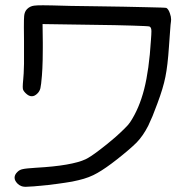

<svg xmlns="http://www.w3.org/2000/svg" viewBox="-20 -719 716 738"><path d="M47.9 -12.7Q36.1 -24.4 36.1 -35.6Q36.1 -36.1 36.1 -36.6Q36.1 -47.9 47.4 -58.6Q55.2 -66.4 66.9 -68.8Q79.1 -71.8 117.7 -74.2Q188 -78.1 235.4 -86.4Q283.2 -94.7 309.1 -106.9Q326.7 -115.2 359.4 -140.1Q392.1 -164.6 422.4 -190.9Q442.4 -208.5 458 -224.1Q474.1 -239.7 480 -249Q515.1 -301.8 534.2 -376.5Q553.2 -451.2 560.1 -564Q562 -587.9 562 -599.1Q562 -603.5 561.5 -606Q560.1 -614.7 554.2 -617.2Q550.3 -618.7 488.8 -620.6Q426.8 -622.6 344.2 -623.5Q344.2 -623.5 143.6 -626.5Q144 -602.5 144.5 -555.2Q144.5 -545.4 144.5 -534.7Q144.5 -513.2 144 -488.8Q143.1 -451.2 141.1 -428.2Q138.2 -392.1 135.3 -379.9Q132.3 -368.2 124.5 -360.4Q113.3 -348.6 101.6 -349.1Q90.3 -349.1 78.1 -361.3Q68.8 -370.6 67.9 -377.9Q67.4 -380.4 67.4 -385.3Q67.4 -395 69.3 -414.1Q71.3 -430.2 72.3 -473.6Q72.3 -495.1 72.3 -517.6Q72.3 -539.6 72.3 -562Q71.8 -593.3 71.8 -614.7Q71.8 -647 72.8 -657.2Q74.2 -674.3 84 -684.1Q95.2 -695.3 111.3 -697.3Q121.1 -698.7 145.5 -698.7Q160.2 -698.7 180.2 -698.2Q208.5 -697.8 251.5 -696.3Q293.9 -695.3 356 -694.8Q462.9 -693.4 540 -691.4Q617.7 -689.9 619.6 -688.5Q627.9 -683.6 633.3 -667Q637.7 -654.8 637.7 -644Q637.7 -640.1 637.2 -636.7Q635.7 -628.4 633.8 -600.1Q631.3 -571.3 629.4 -539.1Q624.5 -465.8 615.7 -423.3Q607.4 -380.9 585 -321.3Q574.7 -293.9 566.4 -272.9Q557.6 -252.4 549.8 -235.8Q530.3 -197.3 505.4 -171.4Q480 -146 429.7 -106.4Q385.7 -71.8 354.5 -54.2Q323.7 -36.1 281.7 -26.4Q258.8 -20.5 230 -16.6Q201.7 -12.2 163.6 -7.8Q99.1 -1 79.6 -1Q79.6 -1 76.2 -1Q59.1 -1.5 47.9 -12.7Z"/></svg>

Font: Casuwalt
Style: Regular
Weight: 400
Designer: Walter E Stewart
Version: 0.1